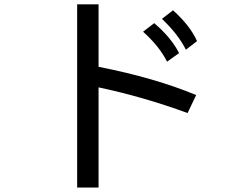

<svg xmlns="http://www.w3.org/2000/svg" viewBox="-20 -797 1040 876"><path d="M875 -363.3 835.9 -281.2Q632.8 -355.5 429.7 -398.4V58.6H332V-777.3H429.7V-492.2Q687.5 -441.4 875 -363.3ZM878.9 -609.4 828.1 -570.3Q793 -640.6 718.8 -710.9L769.5 -750Q847.7 -679.7 878.9 -609.4ZM796.9 -554.7 742.2 -515.6Q707 -585.9 632.8 -652.3L683.6 -691.4Q761.7 -625 796.9 -554.7Z"/></svg>

Font: WenQuanYi Micro Hei Mono
Style: Regular
Weight: 400
Foundry: Ascender Corporation
Version: Version 0.2.0-beta